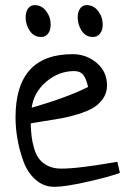

<svg xmlns="http://www.w3.org/2000/svg" viewBox="-20 -720 483 742"><path d="M433.6 -94.7 443.4 -51.8Q400.4 -36.1 315.9 -17.1Q231.4 2 190.4 2Q148.4 2 117.2 -25.9Q85.9 -53.7 70.3 -97.2Q54.7 -140.6 47.4 -183.1Q40 -225.6 40 -266.6Q40 -510.7 260.7 -510.7Q313.5 -510.7 353.5 -477.1Q393.6 -443.4 393.6 -389.6Q393.6 -360.4 377.4 -337.9Q361.3 -315.4 338.4 -302.2Q315.4 -289.1 279.8 -278.3Q244.1 -267.6 216.8 -262.7Q189.5 -257.8 151.4 -252Q113.3 -246.1 98.6 -243.2Q99.6 -214.8 102.1 -193.4Q104.5 -171.9 111.8 -147Q119.1 -122.1 131.3 -106Q143.6 -89.8 165 -79.1Q186.5 -68.4 215.8 -68.4Q251 -68.4 301.8 -74.7Q352.5 -81.1 392.1 -87.9Q431.6 -94.7 433.6 -94.7ZM102.5 -303.7Q235.4 -341.8 320.3 -383.8Q313.5 -416 301.8 -430.7Q290 -445.3 266.6 -445.3Q207 -445.3 158.7 -404.3Q110.4 -363.3 102.5 -303.7ZM114.3 -700.2Q140.6 -700.2 158.2 -677.2Q175.8 -654.3 175.8 -625Q175.8 -603.5 166 -590.3Q156.2 -577.1 138.7 -577.1Q111.3 -577.1 95.2 -600.6Q79.1 -624 79.1 -652.3Q79.1 -673.8 88.4 -687Q97.7 -700.2 114.3 -700.2ZM315.4 -700.2Q341.8 -700.2 359.4 -677.2Q377 -654.3 377 -625Q377 -603.5 366.7 -590.3Q356.4 -577.1 338.9 -577.1Q311.5 -577.1 295.9 -600.6Q280.3 -624 280.3 -652.3Q280.3 -673.8 289.6 -687Q298.8 -700.2 315.4 -700.2Z"/></svg>

Font: Neucha
Style: Regular
Weight: 400
Designer: Jovanny Lemonad
Foundry: Jovanny Lemonad
Version: Version 001.001